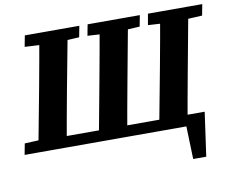

<svg xmlns="http://www.w3.org/2000/svg" viewBox="-95 -771 1299 1072"><g transform="rotate(-10 554.5 -235.5)"><path d="M171 0 177 -63H1025L990 186H916L909 -34L947 0ZM71 0 138 -356Q152 -431 165.5 -506.5Q179 -582 192 -657H353L286 -301Q272 -226 258.5 -150.5Q245 -75 232 0ZM98 -594 110 -657H419L407 -594L284 -587H231ZM414 0 480 -356Q494 -431 507.5 -506.5Q521 -582 534 -657H695L629 -301Q615 -226 601.5 -150.5Q588 -75 575 0ZM454 -594 466 -657H762L750 -594L626 -587H574ZM756 0 823 -356Q837 -431 850.5 -506.5Q864 -582 877 -657H1037L971 -301Q957 -226 943.5 -150.5Q930 -75 917 0ZM797 -594 808 -657H1116L1104 -594L969 -587H916ZM-7 0 5 -63 152 -70 145 0Z"/></g></svg>

Font: Source Serif 4
Style: Bold Italic
Weight: 700
Italic angle: -12°
Designer: Frank Grießhammer
Foundry: Adobe Systems Incorporated
Version: Version 4.004;hotconv 1.0.116;makeotfexe 2.5.65601